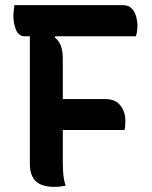

<svg xmlns="http://www.w3.org/2000/svg" viewBox="-20 -720 590 746"><path d="M235 1Q216 6 191 6Q143 6 119.5 -15.5Q96 -37 96 -85V-579H77Q52 -579 42 -604.5Q32 -630 32 -658Q32 -668 33.5 -679Q35 -690 36 -700H457Q481 -700 493 -686Q505 -672 509.5 -654Q514 -636 514 -622Q514 -597 508 -579H195L193 -574Q224 -551 224 -494V-335H390Q428 -335 447.5 -310.5Q467 -286 467 -252Q467 -244 466.5 -233Q466 -222 464 -215H224V-91Q224 -64 226 -42.5Q228 -21 235 1Z"/></svg>

Font: Recursive Sn Csl St SmB
Style: Regular
Weight: 600
Version: Version 1.079;hotconv 1.0.112;makeotfexe 2.5.65598; ttfautoh